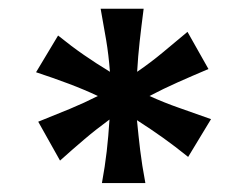

<svg xmlns="http://www.w3.org/2000/svg" viewBox="-20 -801 548 434"><path d="M304.7 -781.2Q299.3 -739.7 295.7 -707Q292 -674.3 290 -638.7Q321.3 -660.2 347.9 -682.4Q374.5 -704.6 403.8 -729L451.2 -645Q413.1 -628.9 381.3 -614.7Q349.6 -600.6 317.9 -584Q351.6 -568.8 384.3 -557.4Q417 -545.9 457 -531.7L405.3 -446.3Q375 -470.7 348.6 -489.5Q322.3 -508.3 289.6 -529.3Q293 -493.7 296.9 -461.2Q300.8 -428.7 308.6 -387.2H210.4Q217.3 -424.8 221.2 -458.7Q225.1 -492.7 227.5 -530.8Q196.8 -508.3 170.7 -486.1Q144.5 -463.9 115.7 -438L66.4 -525.9Q105.5 -541.5 137.9 -554.9Q170.4 -568.4 201.2 -584Q171.4 -598.1 135.7 -611.6Q100.1 -625 61.5 -637.7L111.3 -720.7Q142.1 -695.8 169.7 -676.8Q197.3 -657.7 228.5 -638.7Q225.6 -676.8 220 -710.2Q214.4 -743.7 207.5 -781.2Z"/></svg>

Font: Andika
Style: Bold
Weight: 700
Designer: Victor Gaultney, Annie Olsen, Julie Remington, Don Collingsworth, Eric Hays, Becca Hirsbrunner
Foundry: SIL International
Version: Version 6.101